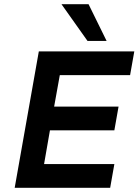

<svg xmlns="http://www.w3.org/2000/svg" viewBox="-20 -895 660 915"><path d="M273 -875H402L488 -700H397ZM620 -650 600 -537H265L238 -387H545L525 -274H218L190 -113H525L505 0H50L165 -650Z"/></svg>

Font: Overused Grotesk SemiBold
Style: Italic
Weight: 600
Italic angle: -10°
Version: Version 0.003